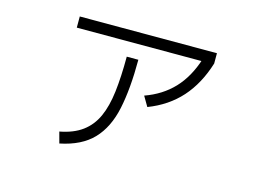

<svg xmlns="http://www.w3.org/2000/svg" viewBox="-82 -694 1164 864"><g transform="rotate(15 500.0 -262.0)"><path d="M591 -235 564 -281Q643 -309 695.5 -364.5Q748 -420 776 -508L789 -498H192V-550H831V-502Q800 -402 741 -336Q682 -270 591 -235ZM251 26 237 -26Q301 -38 341.5 -68Q382 -98 404 -146.5Q426 -195 434.5 -265.5Q443 -336 443 -430H497Q497 -295 477 -200.5Q457 -106 403.5 -50Q350 6 251 26Z"/></g></svg>

Font: Murecho Thin Light
Style: Regular
Weight: 300
Version: Version 1.010